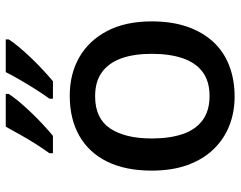

<svg xmlns="http://www.w3.org/2000/svg" viewBox="-102 -704 816 651"><g transform="rotate(-90 305.5 -378.0)"><path d="M559 -271Q559 -203 541 -151Q523 -99 490 -63Q457 -27 409.5 -8.5Q362 10 304 10Q250 10 204 -8.5Q158 -27 124 -63Q90 -99 71.5 -151Q53 -203 53 -271Q53 -360 83.5 -422Q114 -484 171 -516.5Q228 -549 307 -549Q381 -549 437.5 -516.5Q494 -484 526.5 -422Q559 -360 559 -271ZM162 -271Q162 -210 177 -166Q192 -122 224 -98.5Q256 -75 306 -75Q356 -75 387.5 -98.5Q419 -122 434 -166Q449 -210 449 -271Q449 -332 433.5 -374.5Q418 -417 386.5 -440Q355 -463 305 -463Q230 -463 196 -412Q162 -361 162 -271ZM498 -756Q490 -743 473.5 -723Q457 -703 436 -681Q415 -659 394 -639.5Q373 -620 356 -606H297V-618Q311 -637 327.5 -663Q344 -689 360 -716.5Q376 -744 387 -766H498ZM313 -756Q305 -743 288.5 -723Q272 -703 251 -681Q230 -659 209 -639.5Q188 -620 171 -606H112V-618Q126 -637 142.5 -663Q159 -689 174.5 -716.5Q190 -744 202 -766H313Z"/></g></svg>

Font: Noto Sans Khmer Medium
Style: Regular
Weight: 500
Version: Version 2.003